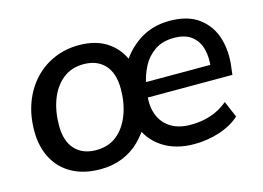

<svg xmlns="http://www.w3.org/2000/svg" viewBox="-74 -631 1061 774"><g transform="rotate(-15 456.0 -244.0)"><path d="M261 9Q192 9 143 -17.5Q94 -44 67.5 -93Q41 -142 41 -209Q41 -272 60.5 -325Q80 -378 115.5 -416.5Q151 -455 199 -476Q247 -497 304 -497Q378 -497 427 -461.5Q476 -426 495 -363H466Q497 -422 552.5 -459.5Q608 -497 682 -497Q759 -497 805 -462Q851 -427 867.5 -370Q884 -313 874 -246L871 -221H499L508 -283H810L794 -269Q800 -313 791 -348Q782 -383 755.5 -404.5Q729 -426 681 -426Q633 -426 600.5 -403.5Q568 -381 550 -346Q532 -311 525 -273L521 -245Q512 -191 526 -152Q540 -113 573.5 -91.5Q607 -70 658 -70Q703 -70 742 -83Q781 -96 813 -123L842 -55Q808 -24 757 -7.5Q706 9 652 9Q573 9 519 -27Q465 -63 444 -126H478Q456 -86 424.5 -55Q393 -24 351.5 -7.5Q310 9 261 9ZM263 -70Q315 -70 350 -98.5Q385 -127 403.5 -175.5Q422 -224 422 -283Q422 -349 390 -383.5Q358 -418 302 -418Q251 -418 215.5 -389.5Q180 -361 161.5 -312.5Q143 -264 143 -204Q143 -139 175 -104.5Q207 -70 263 -70Z"/></g></svg>

Font: Nunito Sans 12pt ExtraLight 12pt SemiBold
Style: Italic
Weight: 600
Italic angle: -9°
Version: Version 3.101;gftools[0.9.27]